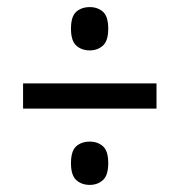

<svg xmlns="http://www.w3.org/2000/svg" viewBox="-20 -628 505 541"><path d="M233 -486Q210 -486 195 -499.5Q180 -513 180 -547Q180 -582 195 -595Q210 -608 233 -608Q255 -608 270 -595Q285 -582 285 -547Q285 -513 270 -499.5Q255 -486 233 -486ZM45 -322V-393H421V-322ZM233 -107Q210 -107 195 -120.5Q180 -134 180 -168Q180 -203 195 -216Q210 -229 233 -229Q255 -229 270 -216Q285 -203 285 -168Q285 -134 270 -120.5Q255 -107 233 -107Z"/></svg>

Font: Noto Serif Tamil Condensed ExtraBold
Style: Regular
Weight: 800
Width: 3
Designer: Indian Type Foundry, Tom Grace, and the Monotype Design Team
Foundry: Monotype Imaging Inc.
Version: Version 2.004; ttfautohint (v1.8.4.7-5d5b)